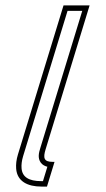

<svg xmlns="http://www.w3.org/2000/svg" viewBox="-20 -687 389 707"><path d="M309.9 -667H213.9L46 -118C40.3 -99.3 38.2 -81.8 39.5 -65.5C43.3 -18.8 82.2 0 132 0H153L180.8 -91H173.8C141 -91 138.3 -105.7 147.9 -137ZM282.9 -647 128.7 -142.8C123.5 -125.7 117.4 -105.5 130.4 -87.8C136.6 -79.4 146.1 -75 154.4 -73L138.2 -20H132C86 -20 62 -35.2 59.4 -67.1C58.3 -80.5 60.1 -95.4 65.2 -112.2L228.7 -647Z"/></svg>

Font: Din Kursivschrift
Style: EngGhost
Weight: 400
Version: Version 1.089